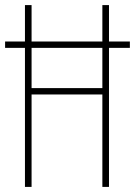

<svg xmlns="http://www.w3.org/2000/svg" viewBox="-20 -734 530 754"><path d="M78 0H104V-363H382V0H408V-546H490V-571H408V-714H382V-571H104V-714H78V-571H0V-546H78ZM104 -388V-546H382V-388Z"/></svg>

Font: Noto Sans Gurmukhi UI ExtraCondensed Thin
Style: Regular
Weight: 100
Width: 2
Designer: Jelle Bosma - Monotype Design Team
Foundry: Monotype Imaging Inc.
Version: Version 2.004